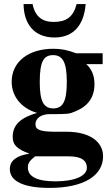

<svg xmlns="http://www.w3.org/2000/svg" viewBox="-20 -711 540 937"><path d="M315 52C380 52 404 74 404 108C404 146 349 174 250 174C162 174 116 151 116 107C116 86 123 75 151 52ZM306 -312C306 -218 288 -182 240 -182C192 -182 174 -218 174 -311C174 -409 192 -442 239 -442C287 -442 306 -405 306 -312ZM254 -68C174 -68 153 -78 153 -105C153 -135 183 -154 222 -154C313 -154 316 -154 349 -168C410 -193 441 -237 441 -300C441 -340 429 -373 401 -398H481V-451H352C308 -467 280 -473 240 -473C121 -473 37 -411 37 -312C37 -236 90 -180 161 -160C81 -137 42 -102 42 -43C42 -6 60 16 124 39C61 48 28 73 28 114C28 174 96 206 222 206C389 206 483 146 483 52C483 -22 414 -68 306 -68ZM354 -691C337 -627 303 -604 241 -604C187 -604 151 -630 139 -691H95C96 -595 146 -528 246 -528C345 -528 391 -597 398 -691Z"/></svg>

Font: XITS
Style: Bold
Weight: 700
Designer: MicroPress Inc., with final additions and corrections provided by Coen Hoffman, Elsevier (retired)
Version: Version 1.302